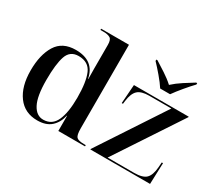

<svg xmlns="http://www.w3.org/2000/svg" viewBox="-141 -1042 1483 1327"><g transform="rotate(30 600.5 -378.0)"><path d="M264 10Q334 10 373.5 -25.5Q413 -61 426 -121H428V0H641V-10H628Q581 -10 567 -25Q553 -40 553 -93V-760H331V-750H356Q390 -750 408.5 -739Q427 -728 427 -687V-576Q427 -553 427 -499.5Q427 -446 428 -414H426Q401 -546 254 -546Q148 -546 100.5 -469Q53 -392 53 -267Q53 -140 108.5 -65Q164 10 264 10ZM299 -15Q244 -14 212 -74Q180 -134 180 -264Q180 -391 202 -455Q224 -519 292 -519Q371 -519 399 -454.5Q427 -390 427 -265Q427 -147 397.5 -81.5Q368 -16 299 -15ZM684 0H1160L1166 -169H1156L1153 -128Q1148 -64 1121 -37.5Q1094 -11 1026 -11H815L1159 -532V-536H722L711 -386H721L724 -410Q732 -473 760 -499Q788 -525 851 -525H1027L684 -4ZM891 -606H970Q994 -640 1029.5 -682.5Q1065 -725 1094 -755V-766H1086Q1050 -744 1007.5 -716.5Q965 -689 931 -658Q897 -689 854.5 -716.5Q812 -744 777 -766H768V-755Q797 -725 833 -682.5Q869 -640 891 -606Z"/></g></svg>

Font: Noto Serif Display Semi
Style: Regular
Weight: 600
Designer: Monotype Design Team
Foundry: Monotype Imaging Inc.
Version: Version 1.900